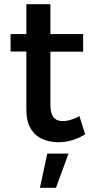

<svg xmlns="http://www.w3.org/2000/svg" viewBox="-20 -675 448 918"><path d="M257.5 5Q218 5 183.5 -9.8Q149 -24.5 127.5 -59Q106 -93.5 106 -152.5V-428.5H30.5V-512H106V-655H221V-512H377.5V-428H221V-172Q221 -96 279 -96Q316 -96 360 -119.5L387 -33Q327.5 5 257.5 5ZM247.5 223H171L206 59.5H307.5Z"/></svg>

Font: Argentum Novus Medium
Style: Regular
Weight: 500
Designer: Julieta Ulanovsky (font) & Cristiano Sobral (main changes)
Foundry: Julieta Ulanovsky (font) & Cristiano Sobral (main changes)
Version: Version 3.00;November 27, 2020;FontCreator 13.0.0.2655 64-bi